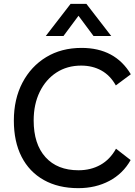

<svg xmlns="http://www.w3.org/2000/svg" viewBox="-20 -969 700 998"><path d="M659 -137Q619 -66 548 -28.5Q477 9 387 9Q283 9 207.5 -33.5Q132 -76 92 -154.5Q52 -233 52 -342Q52 -454 96.5 -539Q141 -624 220 -672Q299 -720 404 -720Q578 -720 660 -583L582 -525Q553 -577 507 -602.5Q461 -628 402 -628Q329 -628 273.5 -592Q218 -556 186.5 -491.5Q155 -427 155 -343Q155 -220 216.5 -152Q278 -84 388 -84Q452 -84 502 -112Q552 -140 583 -196ZM558 -782H466L388 -887L310 -782H218L347 -949H429Z"/></svg>

Font: Livvic Medium
Style: Regular
Weight: 500
Designer: Jacques Le Bailly, Baron von Fonthausen
Version: Version 1.001; ttfautohint (v1.8.2)